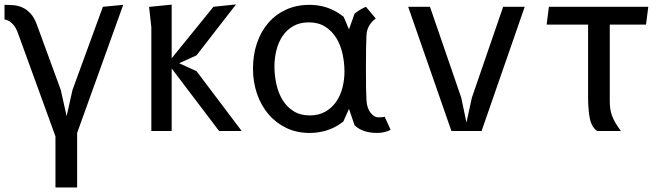

<svg xmlns="http://www.w3.org/2000/svg" viewBox="-20 -580 2940 850"><path d="M0 -558.5Q18.5 -558.5 39 -557Q59.5 -555.5 78.5 -547.2Q97.5 -539 114.5 -521Q131.5 -503 143.5 -470L249 -182L275 -66L301 -182L435.5 -550L525.5 -558.5L321.5 8.5V250H225.5V23.5L59 -434.5Q50.5 -457 40.5 -468.8Q30.5 -480.5 21.5 -486Q11 -492.5 0 -493.5Z M650 0V-459.5L640 -549.5L740 -559.5V-322L925 -550L1025 -560.5L850 -335L773 -300L850 -265L1050 0H950L740 -277V0Z M1643.5 -498Q1605 -469.5 1602.5 -425.5Q1600 -381.5 1600 -276Q1600 -169 1602.5 -134.5Q1605 -100 1621 -80.2Q1637 -60.5 1655 -60.5Q1666 -60.5 1671.5 -61.2Q1677 -62 1683 -63L1709.5 -5Q1681.5 8.5 1650 8.5Q1583.5 8.5 1549.5 -26L1525 -98L1500 -42Q1478.5 -25 1453 -13Q1406.5 8.5 1349.5 8.5Q1294 8.5 1248.2 -13.2Q1202.5 -35 1169.5 -73.2Q1136.5 -111.5 1118.2 -163.8Q1100 -216 1100 -276.5Q1100 -337 1117.5 -388.8Q1135 -440.5 1167.5 -478.2Q1200 -516 1246.2 -537.2Q1292.5 -558.5 1349.5 -558.5Q1405 -558.5 1451 -537Q1478.5 -524 1501.5 -505.5L1525 -450L1549.5 -519Q1568.5 -536 1600 -550ZM1505 -263Q1505 -303.5 1496.2 -342.5Q1487.5 -381.5 1468.5 -412.2Q1449.5 -443 1419.5 -462Q1389.5 -481 1347.5 -481Q1307.5 -481 1278.5 -464.5Q1249.5 -448 1231 -420.5Q1212.5 -393 1203.8 -358Q1195 -323 1195 -286Q1195 -245.5 1203.8 -206.5Q1212.5 -167.5 1231.2 -137Q1250 -106.5 1279.8 -87.8Q1309.5 -69 1351.5 -69Q1391 -69 1420 -85.5Q1449 -102 1468 -129.2Q1487 -156.5 1496 -191.5Q1505 -226.5 1505 -263Z M1978.5 0 1787 -550H1883.5L2022 -147.5L2045 -37.5L2069 -147.5L2207.5 -550H2303L2112 0Z M2679.5 -471V-132.5Q2679.5 -113.5 2681.8 -98Q2684 -82.5 2689.5 -67.5Q2695 -52.5 2704.5 -36.2Q2714 -20 2729 0H2623.5Q2599 -17.5 2591.2 -55.8Q2583.5 -94 2583.5 -151.5V-471H2400L2410 -550H2850L2840 -471Z"/></svg>

Font: B612
Style: Regular
Weight: 400
Designer: Nicolas Chauveau, Thomas Paillot, Jonathan Favre-Lamarine, Jean-Luc Vinot
Foundry: AIRBUS
Version: Version 1.008